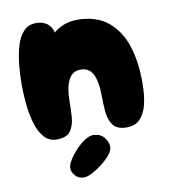

<svg xmlns="http://www.w3.org/2000/svg" viewBox="-76 -552 693 789"><g transform="rotate(-10 270.0 -157.5)"><path d="M420 0Q380 0 363.5 -22.5Q347 -45 344 -79.5Q341 -114 341 -149Q341 -202 326 -234.5Q311 -267 273 -267Q239 -267 223 -234.5Q207 -202 207 -149Q207 -114 204.5 -80Q202 -46 186 -23.5Q170 -1 128 -1Q97 -1 76.5 -24Q56 -47 45 -84Q34 -121 29.5 -164Q25 -207 25 -247Q25 -287 29 -329Q33 -371 43.5 -407Q54 -443 74 -465Q94 -487 126 -487Q183 -487 197 -435Q209 -448 235.5 -459.5Q262 -471 296 -471Q373 -471 422 -432Q471 -393 493.5 -324.5Q516 -256 515 -166Q515 -120 506.5 -82.5Q498 -45 477.5 -22.5Q457 0 420 0ZM211 172Q189 172 175.5 156.5Q162 141 162 125Q162 111 174 91.5Q186 72 204 52.5Q222 33 242 20Q262 7 277 7Q308 7 324 27.5Q340 48 339 68Q339 82 324.5 99.5Q310 117 289 133.5Q268 150 247 161Q226 172 211 172Z"/></g></svg>

Font: Cherry Bomb One
Style: Regular
Weight: 400
Designer: satsuyako
Foundry: satsuyako
Version: Version 4.100; ttfautohint (v1.8.3)